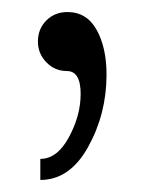

<svg xmlns="http://www.w3.org/2000/svg" viewBox="-20 -108 239 319"><path d="M47 191V156Q75 156 94.5 120Q114 84 114 48Q114 10 91 10Q71 10 57 -4.5Q43 -19 43 -39Q43 -60 57 -74Q71 -88 92 -88Q124 -88 140.5 -58.5Q157 -29 157 16Q157 81 126.5 136Q96 191 47 191Z"/></svg>

Font: Orkney Light
Style: Regular
Weight: 300
Designer: Samuel Oakes and Alfredo Marco Pradil
Foundry: Alfredo Marco Pradil
Version: 1.0; ttfautohint (v1.5)